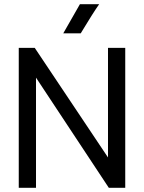

<svg xmlns="http://www.w3.org/2000/svg" viewBox="-20 -894 686 914"><path d="M452.1 -874Q421.9 -831.1 364.3 -735.4H281.2Q304.7 -775.4 360.4 -874ZM151.4 -524.4V0H69.3V-666H145.5L494.1 -144.5V-666H576.2V0H498Z"/></svg>

Font: BF_TEXT
Style: Regular
Weight: 400
Foundry: EA DICE
Version: Version 1.404